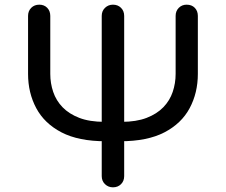

<svg xmlns="http://www.w3.org/2000/svg" viewBox="-20 -801 966 821"><path d="M467 -197 469 -280H500Q563 -280 607 -297Q651 -314 678.5 -342.5Q706 -371 718.5 -408Q731 -445 731 -485V-733Q731 -754 744.5 -767.5Q758 -781 778 -781Q800 -781 813 -767.5Q826 -754 826 -733V-485Q826 -404 791 -338.5Q756 -273 683 -235Q610 -197 494 -197ZM432 -197Q316 -197 243 -235Q170 -273 135 -338.5Q100 -404 100 -485V-733Q100 -754 113.5 -767.5Q127 -781 148 -781Q169 -781 182 -767.5Q195 -754 195 -733V-485Q195 -445 207.5 -408Q220 -371 247.5 -342.5Q275 -314 319 -297Q363 -280 427 -280H457L459 -197ZM463 0Q443 0 429 -13.5Q415 -27 415 -48V-733Q415 -754 429 -767.5Q443 -781 463 -781Q484 -781 497.5 -767.5Q511 -754 511 -733V-48Q511 -27 497.5 -13.5Q484 0 463 0Z"/></svg>

Font: Comfortaa SemiBold
Style: Regular
Weight: 600
Designer: Johan Aakerlund
Foundry: Johan Aakerlund
Version: Version 3.104; ttfautohint (v1.8.1.43-b0c9)